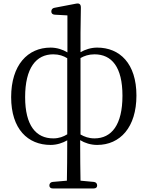

<svg xmlns="http://www.w3.org/2000/svg" viewBox="-20 -801 835 1085"><path d="M259 247C259 258 266 264 279 264H509C522 264 529 258 529 247C529 236 522 228 510 227L435 220C434 158 433 95 433 -9C459 7 493 18 529 18C659 18 751 -82 751 -261C751 -442 657 -532 529 -532C494 -532 461 -521 435 -506V-616L437 -758C437 -768 435 -774 430 -778C425 -782 418 -782 408 -780L288 -757C276 -755 270 -747 270 -736C270 -725 277 -719 289 -718L361 -714V-505C335 -521 301 -532 266 -532C136 -532 43 -433 43 -252C43 -72 137 18 266 18C301 18 334 7 360 -8C360 88 359 156 358 220L278 227C266 228 259 236 259 247ZM122 -252C122 -417 184 -494 281 -494C314 -494 339 -485 360 -472V-42C339 -29 314 -19 281 -19C184 -19 122 -91 122 -252ZM435 -41V-473C456 -485 481 -494 514 -494C611 -494 672 -423 672 -260C672 -96 611 -19 514 -19C481 -19 456 -29 435 -41Z"/></svg>

Font: 寒蝉锦书宋
Style: Regular
Weight: 400
Designer: 寒蝉锦书宋{Warren} 思源宋体{Ryoko NISHIZUKA 西塚涼子 (kana & ideographs); Frank Grießhammer (Latin, Greek & Cyrillic); Wenlong ZHANG 
Foundry: Adobe & ChillType
Version: Version 2.000;Glyphs 3.1.1 (3135)